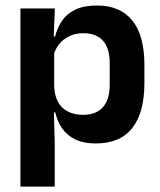

<svg xmlns="http://www.w3.org/2000/svg" viewBox="-20 -522 596 714"><path d="M336 11.5Q292 11.5 261.5 -2.8Q231 -17 212.2 -43Q193.5 -69 185.5 -104H149L181.5 -202Q182.5 -167 195.8 -143Q209 -119 232.8 -107Q256.5 -95 288.5 -95Q337 -95 362.5 -123.2Q388 -151.5 388 -207V-287.5Q388 -342.5 363 -370.5Q338 -398.5 289 -398.5Q261 -398.5 238.5 -387.8Q216 -377 201 -359Q186 -341 179.5 -317.5L149.5 -386.5H185Q193 -418.5 210.8 -444.8Q228.5 -471 260.2 -486.2Q292 -501.5 340.5 -501.5Q427 -501.5 472 -445.8Q517 -390 517 -281V-213Q517 -103 471.8 -45.8Q426.5 11.5 336 11.5ZM183.5 172H56V-490.5H184L179 -366L181.5 -343.5V-147L180 -124L183.5 10.5Z"/></svg>

Font: Anek Malayalam Medium SemiBold
Style: Regular
Weight: 600
Version: Version 1.003